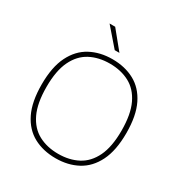

<svg xmlns="http://www.w3.org/2000/svg" viewBox="-213 -1104 1212 1273"><g transform="rotate(30 393.0 -467.5)"><path d="M393 9Q297.5 9 224.5 -30.2Q151.5 -69.5 110.2 -153.2Q69 -237 69 -370Q69 -503 110.8 -586.8Q152.5 -670.5 225.8 -709.8Q299 -749 393 -749Q488.5 -749 561.5 -709.8Q634.5 -670.5 675.8 -586.8Q717 -503 717 -370Q717 -237 675.2 -153.2Q633.5 -69.5 560.2 -30.2Q487 9 393 9ZM393 -25Q478 -25 543 -59.2Q608 -93.5 644.5 -169Q681 -244.5 681 -368Q681 -493.5 644.5 -569.8Q608 -646 543 -680.5Q478 -715 393 -715Q308 -715 243 -680.8Q178 -646.5 141.5 -571Q105 -495.5 105 -372Q105 -246.5 141.5 -170.2Q178 -94 243 -59.5Q308 -25 393 -25ZM375 -808 257 -944H300L411 -808Z"/></g></svg>

Font: Encode Sans Expanded Expanded Thin
Style: Regular
Weight: 100
Width: 7
Designer: Multiple Designers
Foundry: Impallari Type
Version: Version 3.000; ttfautohint (v1.8.3) -l 8 -r 50 -G 200 -x 14 